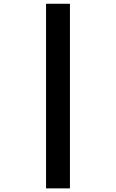

<svg xmlns="http://www.w3.org/2000/svg" viewBox="-20 -865 626 1036"><path d="M228.5 151.4V-844.7H357.4V151.4Z"/></svg>

Font: Cascadia Mono PL
Style: Bold
Weight: 700
Monospace: yes
Designer: Aaron Bell
Foundry: Saja Typeworks
Version: Version 2404.023; ttfautohint (v1.8.4)